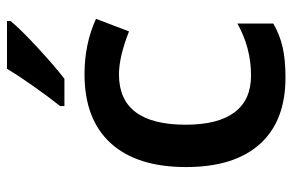

<svg xmlns="http://www.w3.org/2000/svg" viewBox="-160 -646 816 535"><g transform="rotate(-90 247.5 -378.0)"><path d="M457 -756V-766H324Q306 -736 276.5 -694Q247 -652 220 -618V-606H296Q331 -633 381.5 -679.5Q432 -726 457 -756ZM450 -24V-124Q382 -86 305 -86Q237 -86 202.5 -132Q168 -178 168 -268Q168 -454 308 -454Q357 -454 428 -426L463 -518Q393 -550 309 -550Q183 -550 116.5 -477Q50 -404 50 -267Q50 -133 114 -61.5Q178 10 300 10Q349 10 384 2Q419 -6 450 -24Z"/></g></svg>

Font: OpenSansMMV
Style: Semibold
Weight: 600
Designer: Steve Matteson
Foundry: Ascender Corporation
Version: Version 6.000